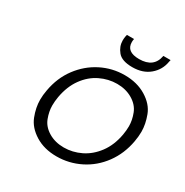

<svg xmlns="http://www.w3.org/2000/svg" viewBox="-173 -886 993 1032"><g transform="rotate(30 324.0 -369.5)"><path d="M588 -734Q579 -681 537.5 -646Q496 -611 431 -611Q366 -611 340.5 -642Q315 -673 315 -710Q315 -721 317 -734L320 -747H364Q362 -736 362 -727Q362 -667 441 -667Q532 -667 546 -747H591ZM318 8Q241 8 185.5 -26.5Q130 -61 110 -112.5Q90 -164 90 -212Q90 -241 96 -273Q111 -358 158.5 -421.5Q206 -485 274 -519.5Q342 -554 419 -554Q496 -554 552.5 -519.5Q609 -485 628.5 -433.5Q648 -382 648 -335Q648 -306 642 -273Q627 -189 580 -125Q533 -61 464 -26.5Q395 8 318 8ZM328 -53Q382 -53 432.5 -77.5Q483 -102 520 -151.5Q557 -201 570 -273Q575 -302 575 -327Q575 -365 559.5 -404.5Q544 -444 502.5 -468.5Q461 -493 407 -493Q353 -493 302.5 -468.5Q252 -444 216 -394.5Q180 -345 167 -273Q162 -244 162 -218Q162 -181 177 -141.5Q192 -102 233 -77.5Q274 -53 328 -53Z"/></g></svg>

Font: Fz Poppins Light
Style: Italic
Weight: 300
Italic angle: -10°
Designer: Ninad Kale (Devanagari), Jonny Pinhorn (Latin)
Foundry: Indian Type Foundry
Version: Vit hóa bi Vntype.Com & FontZin.Com